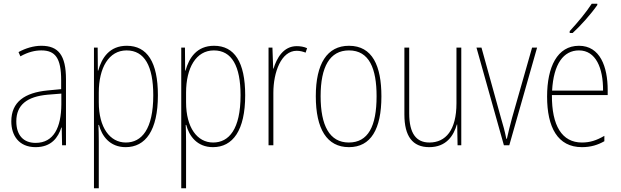

<svg xmlns="http://www.w3.org/2000/svg" viewBox="-20 -784 3349 1036"><path d="M203 -537C162 -537 118 -524 80 -503L90 -480C133 -504 170 -512 203 -512C278 -512 310 -471 310 -351V-303L237 -296C113 -284 41 -234 41 -129C41 -53 82 10 172 10C258 10 294 -43 311 -96H313L315 0H336V-356C336 -486 295 -537 203 -537ZM237 -273 311 -279V-220C310 -98 271 -13 172 -13C106 -13 68 -55 68 -129C68 -219 127 -263 237 -273Z M664 -537C571 -537 529 -472 510 -403H508L507 -527H487V232H513V-21C513 -56 512 -88 511 -110H514C529 -51 572 10 658 10C765 10 832 -80 832 -270C832 -449 774 -537 664 -537ZM663 -512C760 -512 807 -427 807 -270C807 -86 744 -15 659 -15C573 -15 513 -96 513 -232V-284C513 -418 567 -512 663 -512Z M1135 -537C1042 -537 1000 -472 981 -403H979L978 -527H958V232H984V-21C984 -56 983 -88 982 -110H985C1000 -51 1043 10 1129 10C1236 10 1303 -80 1303 -270C1303 -449 1245 -537 1135 -537ZM1134 -512C1231 -512 1278 -427 1278 -270C1278 -86 1215 -15 1130 -15C1044 -15 984 -96 984 -232V-284C984 -418 1038 -512 1134 -512Z M1581 -535C1509 -535 1473 -470 1456 -414H1454L1450 -527H1429V0H1455V-283C1455 -394 1497 -510 1581 -510C1600 -510 1616 -505 1629 -500L1637 -524C1620 -532 1600 -535 1581 -535Z M2038 -264C2038 -428 1990 -537 1863 -537C1745 -537 1684 -440 1684 -265C1684 -88 1744 10 1863 10C1981 10 2038 -87 2038 -264ZM1710 -265C1710 -423 1759 -512 1863 -512C1973 -512 2012 -413 2012 -265C2012 -102 1966 -15 1862 -15C1758 -15 1710 -107 1710 -265Z M2469 -527H2443V-227C2443 -82 2385 -15 2297 -15C2227 -15 2188 -62 2188 -173V-527H2162V-166C2162 -49 2206 10 2296 10C2389 10 2428 -53 2445 -112H2447L2449 0H2469Z M2699 0H2728L2878 -527H2851L2743 -148C2732 -108 2724 -74 2715 -35H2712C2704 -75 2695 -109 2683 -148L2578 -527H2551Z M3203 -757V-764H3173C3141 -715 3099 -665 3054 -616V-606H3070C3113 -645 3170 -709 3203 -757ZM3104 -537C2987 -537 2932 -423 2932 -263C2932 -97 2989 10 3120 10C3168 10 3206 -2 3241 -22V-51C3198 -26 3163 -15 3120 -15C3012 -15 2957 -106 2958 -271H3259V-298C3259 -424 3218 -537 3104 -537ZM3104 -512C3195 -512 3235 -417 3234 -295H2959C2967 -440 3021 -512 3104 -512Z"/></svg>

Font: Noto Sans Armenian Condensed Thin
Style: Regular
Weight: 100
Width: 3
Designer: Monotype Design Team
Foundry: Monotype Imaging Inc.
Version: Version 2.008